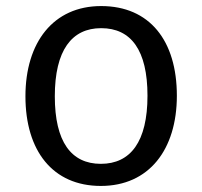

<svg xmlns="http://www.w3.org/2000/svg" viewBox="-20 -601 667 634"><path d="M314 -581C156 -581 64 -461 64 -283C64 -103 154 13 313 13C472 13 564 -107 564 -285C564 -467 474 -581 314 -581ZM314 -508C413 -508 467 -435 467 -285C467 -133 411 -60 313 -60C215 -60 161 -133 161 -283C161 -435 217 -508 314 -508Z"/></svg>

Font: Glow Sans SC Normal Book
Style: Regular
Weight: 500
Designer: Ryoko NISHIZUKA (kana, bopomofo & ideographs); Paul D. Hunt (Latin, Greek & Cyrillic); Sandoll Communications, Soo-young
Version: Version 0.93